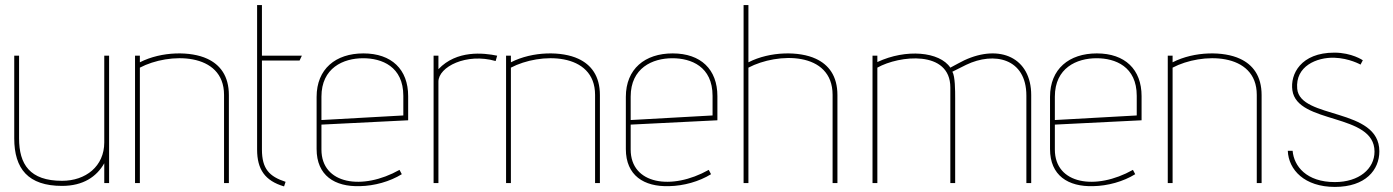

<svg xmlns="http://www.w3.org/2000/svg" viewBox="-20 -720 5479 755"><path d="M409 0V-501H390V-160C390 -66 317 -9 224 -9C97 -9 55 -74 55 -176V-501H36V-176C36 -56 91 11 224 11C307 11 360 -25 390 -78V0Z M880 0V-346C880 -422 845 -466 795 -489C731 -519 616 -519 530 -475V-501H511V0H530V-454C644 -514 861 -516 861 -347V0Z M1103 -5C1039 -26 1010 -56 1010 -132V-482H1158L1167 -501H1010V-700H991V-132C991 -54 1022 -9 1097 13Z M1566 -266 1244 -248V-340C1244 -453 1330 -491 1408 -491C1481 -491 1566 -459 1566 -343ZM1551 -52C1405 30 1244 5 1244 -132V-230L1585 -247V-342C1585 -447 1520 -510 1409 -510C1300 -510 1225 -449 1225 -339V-134C1225 -30 1296 15 1395 12C1452 11 1513 -6 1560 -35Z M1704 0V-399C1704 -457 1814 -513 1929 -480L1935 -501C1882 -512 1776 -524 1704 -448V-501H1685V0Z M2339 0V-346C2339 -422 2304 -466 2254 -489C2190 -519 2075 -519 1989 -475V-501H1970V0H1989V-454C2103 -514 2320 -516 2320 -347V0Z M2782 -266 2460 -248V-340C2460 -453 2546 -491 2624 -491C2697 -491 2782 -459 2782 -343ZM2767 -52C2621 30 2460 5 2460 -132V-230L2801 -247V-342C2801 -447 2736 -510 2625 -510C2516 -510 2441 -449 2441 -339V-134C2441 -30 2512 15 2611 12C2668 11 2729 -6 2776 -35Z M3273 0V-346C3273 -422 3238 -466 3188 -489C3124 -519 3009 -519 2923 -475V-700H2904V0H2923V-454C3037 -514 3254 -519 3254 -347V0Z M4035 0V-346C4035 -493 3912 -548 3772 -483C3770 -482 3731 -462 3717 -454C3675 -517 3543 -529 3430 -476V-501H3411V0H3430V-454C3515 -502 3717 -525 3717 -376V0H3736V-333C3736 -363 3736 -420 3725 -438L3779 -465C3889 -518 4016 -491 4016 -344V0Z M4450 -266 4128 -248V-340C4128 -453 4214 -491 4292 -491C4365 -491 4450 -459 4450 -343ZM4435 -52C4289 30 4128 5 4128 -132V-230L4469 -247V-342C4469 -447 4404 -510 4293 -510C4184 -510 4109 -449 4109 -339V-134C4109 -30 4180 15 4279 12C4336 11 4397 -6 4444 -35Z M4941 0V-346C4941 -422 4906 -466 4856 -489C4792 -519 4677 -519 4591 -475V-501H4572V0H4591V-454C4705 -514 4922 -516 4922 -347V0Z M5044 -127C5047 -52 5110 15 5229 15C5350 15 5404 -52 5404 -125C5404 -298 5092 -250 5081 -371C5073 -460 5158 -495 5227 -493C5286 -491 5330 -466 5330 -466L5339 -483C5339 -483 5296 -513 5227 -513C5095 -513 5053 -428 5062 -365C5081 -230 5385 -277 5385 -124C5385 -56 5324 -4 5229 -4C5117 -4 5068 -67 5063 -127Z"/></svg>

Font: Advent Pro
Style: Thin
Weight: 100
Designer: Andreas Kalpakidis
Foundry: Andreas Kalpakidis
Version: Version 2.002 2007